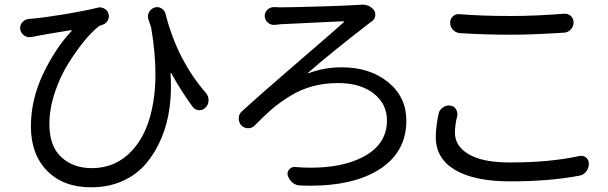

<svg xmlns="http://www.w3.org/2000/svg" viewBox="-20 -757 2605 822"><path d="M861.3 -359.4Q873 -345.7 873 -327.6Q873 -309.6 860.4 -296.9Q849.6 -285.2 834 -285.2Q833 -285.2 832 -285.2Q815.4 -286.1 804.7 -299.8Q755.9 -366.2 712.9 -444.3Q711.9 -445.3 710.9 -445.3Q710 -445.3 710 -443.4Q711.9 -415 711.9 -387.7Q711.9 -341.8 706.1 -297.9Q697.3 -227.5 670.9 -165Q644.5 -102.5 604.5 -55.7Q564.5 -8.8 504.4 18.1Q444.3 44.9 370.1 44.9Q251 44.9 181.6 -25.9Q112.3 -96.7 112.3 -215.8Q112.3 -330.1 164.1 -439.5Q215.8 -548.8 286.1 -624Q287.1 -625 286.6 -626.5Q286.1 -627.9 284.2 -627.9Q166 -609.4 127 -600.6Q118.2 -599.6 113.3 -598.6Q109.4 -597.7 105.5 -597.7Q93.8 -597.7 83 -605.5Q69.3 -615.2 66.4 -631.8Q66.4 -634.8 66.4 -637.7Q66.4 -650.4 75.2 -661.1Q86.9 -674.8 103.5 -675.8Q109.4 -676.8 114.3 -676.8Q169.9 -681.6 255.4 -695.8Q340.8 -710 396.5 -723.6Q401.4 -725.6 407.2 -725.6Q416 -725.6 425.8 -720.7Q439.5 -713.9 444.3 -699.2Q449.2 -684.6 441.9 -670.4Q434.6 -656.2 419.9 -651.4Q414.1 -649.4 409.2 -647.5Q403.3 -645.5 398.4 -640.6Q371.1 -619.1 337.9 -578.1Q304.7 -537.1 270.5 -481.9Q236.3 -426.8 213.9 -358.4Q191.4 -290 191.4 -226.6Q191.4 -130.9 242.7 -84Q293.9 -37.1 373 -37.1Q475.6 -37.1 545.4 -112.3Q615.2 -187.5 636.7 -322.3Q645.5 -377 645.5 -439.5Q645.5 -531.2 627 -639.6Q622.1 -655.3 615.2 -674.8Q613.3 -681.6 613.3 -687.5Q613.3 -696.3 618.2 -705.1Q626 -719.7 641.6 -724.6Q646.5 -726.6 652.3 -726.6Q662.1 -726.6 669.9 -721.7Q684.6 -713.9 688.5 -698.2Q739.3 -499 861.3 -359.4Z M1156.2 -650.4Q1154.3 -650.4 1152.3 -650.4Q1137.7 -650.4 1127 -660.2Q1114.3 -670.9 1113.3 -687.5Q1113.3 -704.1 1125 -715.8Q1136.7 -726.6 1152.3 -726.6Q1153.3 -726.6 1153.3 -726.6Q1165 -725.6 1178.7 -725.6Q1222.7 -725.6 1339.8 -729Q1457 -732.4 1501 -735.4Q1509.8 -735.4 1519.5 -736.3Q1525.4 -737.3 1530.3 -737.3Q1561.5 -737.3 1580.1 -714.8Q1588.9 -703.1 1586.4 -688.5Q1584 -673.8 1571.3 -665Q1569.3 -664.1 1565.4 -661.1Q1561.5 -658.2 1560.5 -657.2Q1404.3 -537.1 1299.8 -446.3Q1298.8 -445.3 1299.3 -444.3Q1299.8 -443.4 1300.8 -443.4Q1367.2 -468.8 1443.4 -468.8Q1563.5 -468.8 1641.6 -405.3Q1719.7 -341.8 1719.7 -240.2Q1719.7 -102.5 1598.6 -28.3Q1489.3 38.1 1308.6 38.1Q1288.1 38.1 1266.6 37.1Q1247.1 37.1 1232.4 24.9Q1217.8 12.7 1211.9 -5.9Q1208 -19.5 1217.8 -31.2Q1227.5 -43 1242.2 -42Q1278.3 -39.1 1311.5 -39.1Q1441.4 -39.1 1528.3 -82Q1636.7 -135.7 1636.7 -241.2Q1636.7 -312.5 1579.6 -356.9Q1522.5 -401.4 1427.7 -401.4Q1369.1 -401.4 1318.4 -387.7Q1267.6 -374 1223.1 -346.7Q1178.7 -319.3 1145.5 -291Q1112.3 -262.7 1071.3 -220.7Q1059.6 -208 1042 -208Q1025.4 -208 1012.7 -220.7Q1002 -233.4 1002 -250Q1002 -268.6 1015.6 -280.3Q1096.7 -354.5 1265.1 -499.5Q1433.6 -644.5 1451.2 -661.1Q1453.1 -662.1 1452.1 -664.1Q1451.2 -666 1449.2 -666Q1427.7 -665 1366.2 -662.1Q1304.7 -659.2 1254.4 -656.7Q1204.1 -654.3 1182.6 -653.3Q1178.7 -652.3 1169.9 -651.9Q1161.1 -651.4 1156.2 -650.4Z M1948.2 -615.2Q1930.7 -617.2 1918.9 -629.9Q1907.2 -642.6 1907.2 -660.2Q1907.2 -676.8 1919.4 -687.5Q1931.6 -698.2 1947.3 -696.3Q2041 -688.5 2168.9 -688.5Q2272.5 -688.5 2395.5 -698.2Q2397.5 -698.2 2398.4 -698.2Q2413.1 -698.2 2423.8 -688.5Q2435.5 -677.7 2435.5 -661.1Q2435.5 -643.6 2423.8 -630.9Q2412.1 -618.2 2395.5 -617.2Q2260.7 -608.4 2168.9 -608.4Q2052.7 -608.4 1948.2 -615.2ZM1857.4 -268.6Q1860.4 -286.1 1875 -295.9Q1887.7 -305.7 1902.3 -305.7Q1904.3 -305.7 1907.2 -304.7Q1922.9 -303.7 1931.6 -290.5Q1940.4 -277.3 1937.5 -260.7Q1927.7 -221.7 1927.7 -188.5Q1927.7 -130.9 1987.3 -96.2Q2046.9 -61.5 2162.1 -61.5Q2335.9 -61.5 2459 -88.9Q2475.6 -92.8 2488.3 -83Q2501 -73.2 2501 -56.6Q2501 -38.1 2490.2 -23.4Q2478.5 -7.8 2460 -4.9Q2334 19.5 2164.1 19.5Q2011.7 19.5 1928.7 -29.3Q1845.7 -78.1 1845.7 -169.9Q1845.7 -212.9 1857.4 -268.6Z"/></svg>

Font: Gen Jyuu Gothic P Regular
Style: Regular
Weight: 400
Designer: [Source Han Sans]
Ryoko NISHIZUKA  (kana & ideographs); Paul D. Hunt (Latin, Greek & Cyrillic); Wenlong ZHANG  (bopomofo
Version: Version 1.002.20150607